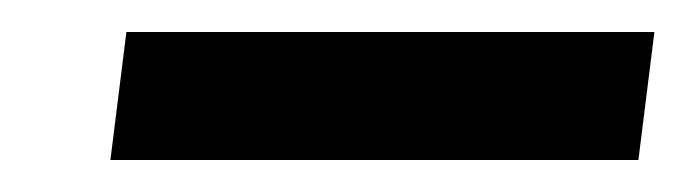

<svg xmlns="http://www.w3.org/2000/svg" viewBox="-20 -686 429 120"><path d="M49 -586 59 -666H389L379 -586Z"/></svg>

Font: Faustina Light
Style: Bold Italic
Weight: 700
Italic angle: -8°
Version: Version 1.200